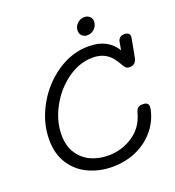

<svg xmlns="http://www.w3.org/2000/svg" viewBox="-155 -1005 1033 1131"><g transform="rotate(-20 361.0 -440.0)"><path d="M722 -680Q722 -674 721 -671L700 -559Q692 -514 652 -514Q632 -514 622 -530Q601 -566 584 -588.5Q567 -611 537.5 -626.5Q508 -642 465 -642Q382 -642 306.5 -588Q231 -534 184.5 -448.5Q138 -363 138 -276Q138 -207 168.5 -160Q199 -113 248.5 -90.5Q298 -68 357 -68Q441 -68 510.5 -113.5Q580 -159 603 -245Q607 -262 616.5 -272.5Q626 -283 648 -283Q667 -283 676 -276Q685 -269 685 -255Q685 -251 683 -239Q670 -173 626 -117.5Q582 -62 512.5 -29.5Q443 3 357 3Q278 3 210 -28Q142 -59 101 -121.5Q60 -184 60 -274Q60 -382 116.5 -484Q173 -586 266.5 -649.5Q360 -713 465 -713Q527 -713 570.5 -690Q614 -667 638 -625L647 -674Q649 -689 659.5 -698.5Q670 -708 689 -708Q722 -708 722 -680ZM437 -821Q437 -846 456 -864.5Q475 -883 501 -883Q521 -883 534 -871Q547 -859 547 -840Q547 -814 528 -795Q509 -776 483 -776Q462 -776 449.5 -788.5Q437 -801 437 -821Z"/></g></svg>

Font: Mali
Style: Italic
Weight: 400
Italic angle: -10°
Version: Version 1.000; ttfautohint (v1.6)